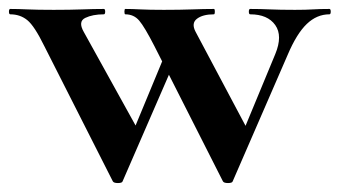

<svg xmlns="http://www.w3.org/2000/svg" viewBox="-37 -406 759 429"><path d="M461 -1 308 -303Q286 -346 274 -360Q262 -374 243 -374Q241 -374 241 -380Q241 -386 243 -386Q258 -386 277 -385Q296 -384 329 -384Q366 -384 392.5 -385Q419 -386 441 -386Q443 -386 443 -380Q443 -374 441 -374Q416 -374 403 -364Q390 -354 400 -335L519 -111L469 -22L578 -285Q595 -326 578 -350Q561 -374 522 -374Q519 -374 519 -380Q519 -386 522 -386Q545 -386 566.5 -385Q588 -384 622 -384Q647 -384 662 -385Q677 -386 699 -386Q702 -386 702 -380Q702 -374 699 -374Q671 -374 648.5 -352.5Q626 -331 606 -284L483 -1Q482 3 472.5 3Q463 3 461 -1ZM215 -1 62 -303Q40 -348 24 -361Q8 -374 -14 -374Q-17 -374 -17 -380Q-17 -386 -14 -386Q3 -386 24.5 -385Q46 -384 83 -384Q120 -384 146.5 -385Q173 -386 195 -386Q198 -386 198 -380Q198 -374 195 -374Q170 -374 153.5 -366Q137 -358 150 -335L274 -111L223 -22L332 -285L360 -284L237 -1Q236 3 226.5 3Q217 3 215 -1Z"/></svg>

Font: Cormorant Light
Style: Regular
Weight: 300
Designer: Christian Thalmann (Catharsis Fonts)
Foundry: Catharsis Fonts
Version: Version 4.000